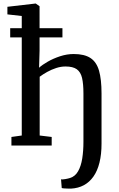

<svg xmlns="http://www.w3.org/2000/svg" viewBox="-20 -842 688 1111"><path d="M391.2 249.4Q387.2 249.5 375.2 249.3Q363.2 249 351.7 248.3Q340.2 247.5 337.2 245.6L333.2 195.7Q340.7 197.3 357.8 194.3Q375 191.3 385.2 187.9Q414.8 178.8 431.7 149.2Q448.7 119.7 455.8 75.5Q462.8 31.3 462.8 -22V-301.5Q462.8 -356.1 454.9 -390.5Q446.9 -425 424.5 -441.2Q402.1 -457.3 358.8 -457.3Q332.4 -457.3 305.1 -448.4Q277.8 -439.5 253.1 -425.8Q228.5 -412.1 209.6 -397.9V-57.9L279.1 -49.5V0H46.1V-49.5L105.9 -57.9V-749.4L22.8 -758.8V-802.7L185.8 -821.6H186.9L208.9 -806L209 -548.5L206.1 -450.1Q223.9 -466.5 255.9 -484.9Q288 -503.4 327.4 -516.4Q366.9 -529.4 406.8 -529.4Q468.5 -529.4 503.6 -506.2Q538.6 -483.1 553.1 -432.7Q567.5 -382.4 567.5 -301.4V-10.9Q567.5 51.1 555.6 98.9Q543.8 146.7 520.8 179.4Q497.9 212 465.3 229.6Q432.7 247.1 391.2 249.4ZM39 -678.7H341.3V-625.5H39Z"/></svg>

Font: Merriweather 7pt Light
Style: Regular
Weight: 300
Designer: Eben Sorkin
Foundry: Eben Sorkin
Version: Version 2.200;gftools[0.9.31]